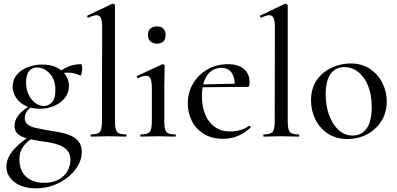

<svg xmlns="http://www.w3.org/2000/svg" viewBox="-20 -745 2163 1047"><path d="M176 282Q104 282 59.5 248.5Q15 215 15 163Q15 134 30 106Q45 78 77 48Q109 18 160 -13L170 -2Q150 12 130.5 28.5Q111 45 98.5 68Q86 91 86 126Q86 185 122.5 218.5Q159 252 220 252Q266 252 298 235Q330 218 347 189Q364 160 364 128Q364 96 349 77.5Q334 59 309 48.5Q284 38 253.5 32.5Q223 27 193 23Q161 18 130 10.5Q99 3 79 -13Q59 -29 59 -59Q59 -90 83 -119.5Q107 -149 148 -170L156 -164Q136 -153 125.5 -136.5Q115 -120 115 -101Q115 -78 132 -65.5Q149 -53 176 -47Q203 -41 232 -36Q267 -31 301 -24.5Q335 -18 363 -6.5Q391 5 408.5 26.5Q426 48 426 85Q426 121 406.5 156Q387 191 352.5 219.5Q318 248 272.5 265Q227 282 176 282ZM198 -152Q150 -152 117 -169Q84 -186 66.5 -214Q49 -242 49 -273Q49 -310 71.5 -337Q94 -364 131 -378.5Q168 -393 210 -393Q259 -393 291.5 -376Q324 -359 340 -332.5Q356 -306 356 -277Q356 -241 335 -213Q314 -185 278 -168.5Q242 -152 198 -152ZM221 -167Q244 -167 263 -187Q282 -207 282 -255Q282 -310 251.5 -343.5Q221 -377 182 -377Q156 -377 139 -357.5Q122 -338 122 -296Q122 -258 136 -229Q150 -200 172.5 -183.5Q195 -167 221 -167ZM294 -316 295 -349Q326 -371 356 -383Q386 -395 422 -395Q425 -395 426.5 -387.5Q428 -380 428 -371Q428 -359 425 -345Q422 -331 418 -333Q405 -339 387.5 -344Q370 -349 349 -349Q337 -349 325.5 -347Q314 -345 302 -341Z M476 0Q474 0 474 -6Q474 -12 476 -12Q513 -12 524.5 -25.5Q536 -39 536 -81L537 -595Q537 -630 530.5 -646Q524 -662 506 -662Q491 -662 463 -649Q459 -647 456.5 -653Q454 -659 457 -660L591 -724Q593 -725 595 -725Q598 -725 602.5 -722Q607 -719 607 -715V-81Q607 -40 618 -26Q629 -12 666 -12Q670 -12 670 -6Q670 0 666 0Q648 0 623.5 -1Q599 -2 571 -2Q544 -2 519.5 -1Q495 0 476 0Z M748 0Q745 0 745 -6Q745 -12 748 -12Q784 -12 796 -25.5Q808 -39 808 -81V-265Q808 -300 801 -316Q794 -332 776 -332Q768 -332 757.5 -329Q747 -326 733 -319Q729 -318 726.5 -323.5Q724 -329 728 -331L864 -394Q867 -395 868 -395Q871 -395 874.5 -392Q878 -389 878 -385Q878 -376 877 -346Q876 -316 876 -267V-81Q876 -39 887.5 -25.5Q899 -12 936 -12Q939 -12 939 -6Q939 0 936 0Q918 0 893.5 -1Q869 -2 842 -2Q815 -2 791 -1Q767 0 748 0ZM836 -507Q813 -507 800 -519.5Q787 -532 787 -555Q787 -577 800 -589Q813 -601 836 -601Q859 -601 871 -589Q883 -577 883 -555Q883 -507 836 -507Z M1196 12Q1134 12 1090.5 -15.5Q1047 -43 1025.5 -87Q1004 -131 1004 -180Q1004 -241 1033 -289.5Q1062 -338 1111.5 -366.5Q1161 -395 1223 -395Q1280 -395 1310.5 -368.5Q1341 -342 1341 -296Q1341 -285 1339 -278Q1337 -271 1330 -271H1259Q1263 -319 1244 -347Q1225 -375 1188 -375Q1137 -375 1109 -333Q1081 -291 1081 -220Q1081 -164 1099 -120.5Q1117 -77 1152 -52.5Q1187 -28 1236 -28Q1262 -28 1289 -35.5Q1316 -43 1339 -59Q1341 -61 1344.5 -56.5Q1348 -52 1346 -49Q1310 -16 1273 -2Q1236 12 1196 12ZM1058 -269 1057 -284 1282 -289V-271Z M1418 0Q1416 0 1416 -6Q1416 -12 1418 -12Q1455 -12 1466.5 -25.5Q1478 -39 1478 -81L1479 -595Q1479 -630 1472.5 -646Q1466 -662 1448 -662Q1433 -662 1405 -649Q1401 -647 1398.5 -653Q1396 -659 1399 -660L1533 -724Q1535 -725 1537 -725Q1540 -725 1544.5 -722Q1549 -719 1549 -715V-81Q1549 -40 1560 -26Q1571 -12 1608 -12Q1612 -12 1612 -6Q1612 0 1608 0Q1590 0 1565.5 -1Q1541 -2 1513 -2Q1486 -2 1461.5 -1Q1437 0 1418 0Z M1874 13Q1813 13 1768.5 -16Q1724 -45 1700 -93.5Q1676 -142 1676 -198Q1676 -250 1695.5 -288Q1715 -326 1747 -350.5Q1779 -375 1817 -387Q1855 -399 1892 -399Q1954 -399 1998 -369Q2042 -339 2065.5 -292Q2089 -245 2089 -193Q2089 -130 2059 -83.5Q2029 -37 1980.5 -12Q1932 13 1874 13ZM1903 -6Q1952 -6 1979.5 -44.5Q2007 -83 2007 -162Q2007 -229 1987 -277.5Q1967 -326 1933.5 -352.5Q1900 -379 1858 -379Q1809 -379 1782.5 -341.5Q1756 -304 1756 -231Q1756 -168 1775 -116.5Q1794 -65 1827 -35.5Q1860 -6 1903 -6Z"/></svg>

Font: Cormorant Medium
Style: Regular
Weight: 500
Designer: Christian Thalmann (Catharsis Fonts)
Foundry: Catharsis Fonts
Version: Version 4.000